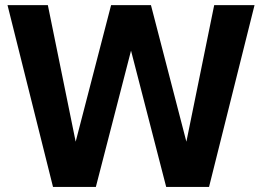

<svg xmlns="http://www.w3.org/2000/svg" viewBox="-20 -742 1040 762"><path d="M990.2 -721.7 809.6 0H639.6L500 -541L360.4 0H190.4L9.8 -721.7H169.9L280.3 -179.7L420.9 -721.7H579.1L719.7 -179.7L830.1 -721.7Z"/></svg>

Font: FreeUniversal
Style: Bold
Weight: 700
Version: Version 1.001